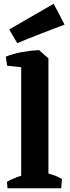

<svg xmlns="http://www.w3.org/2000/svg" viewBox="-20 -1003 375 1023"><path d="M93 0V-689L188 -736L238 -692V0ZM20 0 17 -34Q42 -49 74.5 -60.5Q107 -72 132 -78L121 0ZM170 0 187 -91Q217 -85 251.5 -74.5Q286 -64 310 -49L306 0ZM18 -653 11 -701Q50 -717 96.5 -725.5Q143 -734 188 -736L192 -681L127 -641ZM72 -773 29 -846 266 -983 324 -872Q261 -848 197.5 -823.5Q134 -799 72 -773Z"/></svg>

Font: Eczar SemiBold
Style: Regular
Weight: 600
Designer: Vaibhav Singh
Foundry: Rosetta Type Foundry
Version: Version 2.000